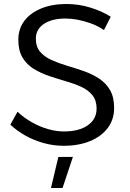

<svg xmlns="http://www.w3.org/2000/svg" viewBox="-20 -727 651 964"><path d="M502 -576Q471 -597 436.5 -609.5Q402 -622 369.5 -628Q337 -634 309 -634Q241 -634 200.5 -607Q160 -580 160 -533Q160 -492 181.5 -467Q203 -442 238 -426Q273 -410 315 -397.5Q357 -385 399 -370.5Q441 -356 476 -333.5Q511 -311 532 -275.5Q553 -240 553 -185Q553 -127 521 -84.5Q489 -42 432 -18.5Q375 5 300 5Q249 5 200 -8.5Q151 -22 108 -46Q65 -70 32 -101L68 -166Q101 -135 140 -113Q179 -91 220.5 -79Q262 -67 301 -67Q377 -67 421 -98Q465 -129 465 -182Q465 -223 444 -249Q423 -275 388 -291Q353 -307 311 -319Q269 -331 226.5 -345.5Q184 -360 149 -381.5Q114 -403 93 -438Q72 -473 72 -527Q72 -582 102 -622Q132 -662 187 -684.5Q242 -707 314 -707Q375 -707 433.5 -689Q492 -671 536 -643ZM273 61H346L294 217H236Z"/></svg>

Font: Alexandria Light
Style: Regular
Weight: 300
Designer: Mohamed Gaber
Foundry: Kief Type Foundry
Version: Version 5.100